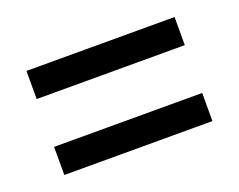

<svg xmlns="http://www.w3.org/2000/svg" viewBox="-55 -572 535 430"><g transform="rotate(-20 212.5 -357.0)"><path d="M36 -414H389V-481H36ZM36 -233H389V-300H36Z"/></g></svg>

Font: Noto Serif Devanagari ExtraCondensed
Style: Bold
Weight: 700
Width: 2
Designer: Universal Thirst, Indian Type Foundry and the Monotype Design Team
Foundry: Monotype Imaging Inc.
Version: Version 2.004